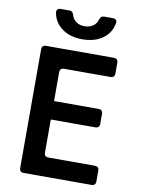

<svg xmlns="http://www.w3.org/2000/svg" viewBox="-101 -1018 802 1086"><g transform="rotate(10 300.0 -475.0)"><path d="M113 0Q88.3 0 88.3 -24.7V-705.3Q88.3 -730 113 -730H501.2Q525.9 -730 525.9 -705.3V-644.6Q525.9 -619.9 501.2 -619.9H235.9Q211.2 -619.9 211.2 -595.2V-430.2H466.2Q490.9 -430.2 490.9 -405.5V-349.1Q490.9 -324.4 466.2 -324.4H211.2V-134.8Q211.2 -110.1 235.9 -110.1H501.2Q525.9 -110.1 525.9 -85.4V-24.7Q525.9 0 501.2 0ZM307.1 -802.1Q237 -802.1 191 -835.5Q145 -868.9 135.2 -924.3Q133 -937.1 140 -943.5Q147 -950 158.7 -950H207.3Q218.6 -950 224.2 -944.1Q229.8 -938.2 233.5 -927.5Q239.7 -904.1 259.4 -890.6Q279.1 -877 306.7 -877Q335.2 -877 355.1 -890.6Q375 -904.1 381.2 -927.5Q385 -938.2 390.5 -944.1Q396.1 -950 407.5 -950H456Q468.4 -950 475 -944.1Q481.7 -938.2 480.1 -928.1Q471.9 -870.5 425.6 -836.3Q379.3 -802.1 307.1 -802.1Z"/></g></svg>

Font: Pitagon Sans Mono
Style: Regular
Weight: 400
Monospace: yes
Designer: Travis Tran
Foundry: Pitagon
Version: Version 1.001;gftools[0.9.26]